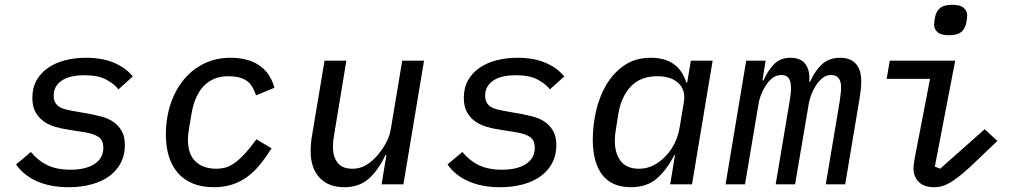

<svg xmlns="http://www.w3.org/2000/svg" viewBox="-20 -769 4240 801"><path d="M266 12Q191 12 135 -12.5Q79 -37 47 -83L109 -135Q138 -99 177.5 -80Q217 -61 274 -61Q338 -61 374.5 -85Q411 -109 411 -152Q411 -185 390.5 -198Q370 -211 340 -216L266 -228Q237 -232 210 -240Q183 -248 162 -263Q141 -278 128 -301.5Q115 -325 115 -361Q115 -403 132.5 -434Q150 -465 180.5 -486Q211 -507 251.5 -517.5Q292 -528 339 -528Q407 -528 456 -507Q505 -486 534 -450L474 -396Q460 -416 426 -435.5Q392 -455 331 -455Q269 -455 236.5 -432Q204 -409 204 -370Q204 -353 210 -342Q216 -331 226.5 -324Q237 -317 250.5 -313.5Q264 -310 279 -307L353 -294Q379 -289 405.5 -282Q432 -275 453 -260.5Q474 -246 487.5 -223Q501 -200 501 -163Q501 -122 484 -89.5Q467 -57 436.5 -34.5Q406 -12 362.5 0Q319 12 266 12Z M871 12Q822 12 784.5 -3.5Q747 -19 722 -47.5Q697 -76 684.5 -116.5Q672 -157 672 -206Q672 -278 692.5 -337.5Q713 -397 749 -439.5Q785 -482 834 -505Q883 -528 941 -528Q983 -528 1014 -518.5Q1045 -509 1067.5 -492Q1090 -475 1104 -452Q1118 -429 1125 -403L1048 -371Q1034 -416 1007 -433.5Q980 -451 932 -451Q870 -451 831 -411Q792 -371 779 -295L769 -235Q766 -218 765 -207.5Q764 -197 764 -187Q764 -125 796 -95Q828 -65 883 -65Q900 -65 917 -69Q934 -73 953.5 -85.5Q973 -98 996.5 -122.5Q1020 -147 1050 -188L1113 -150Q1088 -111 1063 -80.5Q1038 -50 1009 -29.5Q980 -9 946.5 1.5Q913 12 871 12Z M1592 -122H1588Q1559 -60 1519 -24Q1479 12 1416 12Q1350 12 1313 -28Q1276 -68 1276 -137Q1276 -154 1277.5 -172Q1279 -190 1283 -211L1334 -516H1425L1375 -213Q1369 -180 1369 -157Q1369 -115 1388.5 -90Q1408 -65 1450 -65Q1482 -65 1507 -80Q1532 -95 1554 -120Q1559 -126 1567 -136.5Q1575 -147 1584 -161.5Q1593 -176 1600.5 -194.5Q1608 -213 1611 -234L1658 -516H1749L1663 0H1572Z M2066 12Q1991 12 1935 -12.5Q1879 -37 1847 -83L1909 -135Q1938 -99 1977.5 -80Q2017 -61 2074 -61Q2138 -61 2174.5 -85Q2211 -109 2211 -152Q2211 -185 2190.5 -198Q2170 -211 2140 -216L2066 -228Q2037 -232 2010 -240Q1983 -248 1962 -263Q1941 -278 1928 -301.5Q1915 -325 1915 -361Q1915 -403 1932.5 -434Q1950 -465 1980.5 -486Q2011 -507 2051.5 -517.5Q2092 -528 2139 -528Q2207 -528 2256 -507Q2305 -486 2334 -450L2274 -396Q2260 -416 2226 -435.5Q2192 -455 2131 -455Q2069 -455 2036.5 -432Q2004 -409 2004 -370Q2004 -353 2010 -342Q2016 -331 2026.5 -324Q2037 -317 2050.5 -313.5Q2064 -310 2079 -307L2153 -294Q2179 -289 2205.5 -282Q2232 -275 2253 -260.5Q2274 -246 2287.5 -223Q2301 -200 2301 -163Q2301 -122 2284 -89.5Q2267 -57 2236.5 -34.5Q2206 -12 2162.5 0Q2119 12 2066 12Z M2776 0 2796 -122H2793Q2763 -62 2721 -25Q2679 12 2612 12Q2533 12 2493 -39Q2453 -90 2453 -188Q2453 -245 2466.5 -305Q2480 -365 2509 -414.5Q2538 -464 2584 -496Q2630 -528 2695 -528Q2811 -528 2843 -425H2847L2862 -516H2953L2867 0ZM2646 -65Q2709 -65 2760 -121Q2779 -141 2794 -170.5Q2809 -200 2815 -235L2833 -343Q2841 -394 2810 -422.5Q2779 -451 2723 -451Q2652 -451 2612 -408.5Q2572 -366 2560 -296L2549 -227Q2545 -204 2545 -182Q2545 -128 2570 -96.5Q2595 -65 2646 -65Z M3007 0 3093 -516H3174L3161 -433H3165Q3183 -474 3209 -501Q3235 -528 3278 -528Q3321 -528 3340.5 -501Q3360 -474 3356 -429H3360Q3380 -474 3409.5 -501Q3439 -528 3485 -528Q3528 -528 3550.5 -503Q3573 -478 3573 -430Q3573 -415 3571 -395.5Q3569 -376 3566 -358L3506 0H3425L3483 -345Q3485 -362 3487 -377Q3489 -392 3489 -403Q3489 -456 3448 -456Q3428 -456 3413.5 -445Q3399 -434 3387 -417Q3361 -379 3353 -330L3297 0H3216L3274 -345Q3280 -378 3280 -401Q3280 -430 3270.5 -443Q3261 -456 3241 -456Q3221 -456 3205.5 -445.5Q3190 -435 3178 -417Q3150 -375 3144 -332L3088 0Z M3940 -622Q3905 -622 3891 -635Q3877 -648 3877 -666Q3877 -679 3881 -698Q3886 -723 3902.5 -736Q3919 -749 3952 -749Q3987 -749 4001 -736Q4015 -723 4015 -705Q4015 -692 4011 -673Q4006 -648 3989.5 -635Q3973 -622 3940 -622ZM3877 12Q3835 12 3813 -10Q3791 -32 3791 -67Q3791 -78 3793 -89.5Q3795 -101 3797 -114L3860 -440H3679L3692 -516H3965L3880 -74L3902 -65L4088 -230L4141 -181L4056 -100Q4023 -68 3997.5 -46.5Q3972 -25 3951.5 -12Q3931 1 3913.5 6.5Q3896 12 3877 12Z"/></svg>

Font: IBM Plex Mono Text
Style: Italic
Weight: 450
Italic angle: -9°
Monospace: yes
Designer: Mike Abbink, Paul van der Laan, Pieter van Rosmalen
Foundry: Bold Monday
Version: Version 2.1